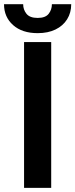

<svg xmlns="http://www.w3.org/2000/svg" viewBox="-45 -916 368 936"><path d="M204.6 -710.9V0H72.3V-710.9ZM208 -895.5H302.2Q302.2 -854 282.2 -822Q262.2 -790 225.6 -772.2Q189 -754.4 138.7 -754.4Q63 -754.4 18.8 -793.7Q-25.4 -833 -25.4 -895.5H67.9Q67.9 -869.1 84 -848.9Q100.1 -828.6 138.7 -828.6Q176.8 -828.6 192.4 -848.9Q208 -869.1 208 -895.5Z"/></svg>

Font: Roboto SemiCondensed SemiBold
Style: Regular
Weight: 600
Width: 4
Designer: Christian Robertson
Foundry: Google
Version: Version 3.009; 2024